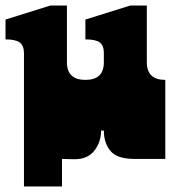

<svg xmlns="http://www.w3.org/2000/svg" viewBox="-41 -577 649 697"><path d="M46 -171V-172Q46 -185 46 -191Q46 -197 46 -209V-260Q46 -269 46 -273.5Q46 -278 46 -282.5Q46 -287 46 -296V-297Q46 -310 46 -316Q46 -322 46 -334V-384Q46 -411 31 -422.5Q16 -434 -21 -434V-506L142 -557H202V-351Q202 -287 269 -287Q336 -287 336 -351V-385Q336 -412 321 -423Q306 -434 269 -434V-506L432 -557H492V-351Q492 -287 559 -287V-209Q559 -196 559 -190Q559 -184 559 -172V-171Q559 -162 559 -157.5Q559 -153 559 -148.5Q559 -144 559 -135V0H448Q384 0 360 -29Q336 -58 336 -103H326Q326 -61 301 -29.5Q276 2 227 1L184 0V100H46V-135Q46 -144 46 -148.5Q46 -153 46 -157.5Q46 -162 46 -171Z"/></svg>

Font: Danfo
Style: Regular
Weight: 400
Version: Version 1.000;Glyphs 3.2 (3236)